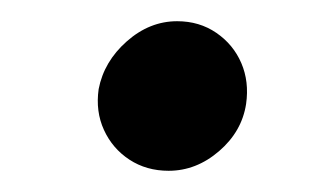

<svg xmlns="http://www.w3.org/2000/svg" viewBox="-20 -424 298 181"><path d="M139 -263Q118 -263 102 -273.5Q86 -284 78 -301.5Q70 -319 73 -340Q78 -366 99.5 -385Q121 -404 147 -404Q168 -404 184 -393Q200 -382 207.5 -364.5Q215 -347 212 -326Q208 -300 186.5 -281.5Q165 -263 139 -263Z"/></svg>

Font: Figtree SemiBold
Style: Italic
Weight: 600
Italic angle: -9.5°
Foundry: Erik Kennedy
Version: Version 2.001;gftools[0.9.30]